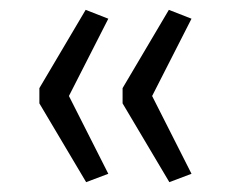

<svg xmlns="http://www.w3.org/2000/svg" viewBox="-20 -460 457 390"><path d="M155 -90 60 -250V-281L154 -440L200 -422L120 -265L200 -107ZM324 -90 229 -250V-281L323 -440L369 -422L289 -265L369 -107Z"/></svg>

Font: Nunito Sans Light
Style: Regular
Weight: 300
Designer: Vernon Adams
Foundry: Vernon Adams
Version: Version 3.101; ttfautohint (v1.8.4.7-5d5b);gftools[0.9.27]